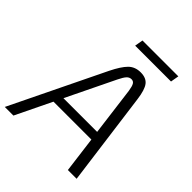

<svg xmlns="http://www.w3.org/2000/svg" viewBox="-242 -992 1132 1132"><g transform="rotate(45 324.0 -425.5)"><path d="M486 -225H170L61 0H-11L273 -585Q306 -652 335.5 -681.5Q365 -711 412 -711Q458 -711 479.5 -683Q501 -655 510 -585L588 0H515ZM478 -281 439 -584Q434 -617 426 -630.5Q418 -644 402 -644Q385 -644 372.5 -630.5Q360 -617 344 -584L197 -281ZM286 -851H585L576 -799H277Z"/></g></svg>

Font: KoHo
Style: Italic
Weight: 400
Italic angle: -10°
Designer: Cadson Demak & Katatrad Team
Foundry: Cadson Demak Co.,Ltd.
Version: Version 1.000